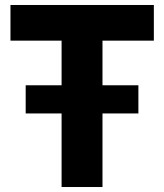

<svg xmlns="http://www.w3.org/2000/svg" viewBox="-20 -750 658 770"><path d="M83 -408H227V-587H22V-730H597V-587H391V-408H535V-295H391V0H227V-295H83Z"/></svg>

Font: Sora-SIA
Style: Bold
Weight: 700
Designer: Jonathan Barnbrook, Julián Moncada
Foundry: Barnbrook Fonts
Version: Version 2.000